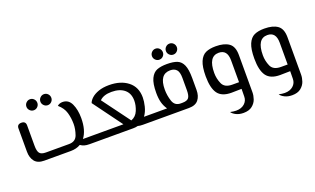

<svg xmlns="http://www.w3.org/2000/svg" viewBox="-90 -1158 3097 1885"><g transform="rotate(-20 1459.0 -215.5)"><path d="M799 -70V0H669Q636 0 614.5 -6.5Q593 -13 575 -26Q531 0 472 0H195Q127 0 96 -39Q65 -78 65 -141V-384Q65 -427 110 -427Q155 -427 155 -383V-170Q155 -114 172.5 -92Q190 -70 238 -70H479Q548 -70 568.5 -128.5Q589 -187 589 -240Q589 -303 572.5 -359.5Q556 -416 504 -460Q526 -480 559 -480Q622 -480 650.5 -418Q679 -356 679 -270Q679 -142 624 -70ZM211 -557Q211 -581 228 -598Q245 -615 268 -615Q292 -615 308.5 -598Q325 -581 325 -557Q325 -534 308.5 -517Q292 -500 268 -500Q245 -500 228 -517Q211 -534 211 -557ZM357 -557Q357 -581 374 -598Q391 -615 414 -615Q438 -615 454.5 -598Q471 -581 471 -557Q471 -534 454.5 -517Q438 -500 414 -500Q391 -500 374 -517Q357 -534 357 -557Z M1370 -70V0H1226Q1194 0 1173 -6Q1151 0 1125 0H799V-70H1047L825 -372Q833 -397 860.5 -422Q888 -447 934.5 -463.5Q981 -480 1044 -480Q1165 -480 1240.5 -421Q1316 -362 1316 -253Q1316 -213 1303.5 -161.5Q1291 -110 1262 -70ZM920 -367 1133 -79Q1184 -98 1205.5 -150.5Q1227 -203 1227 -252Q1227 -328 1178.5 -368.5Q1130 -409 1045 -409Q961 -409 920 -367Z M1837 -266V-141Q1837 -78 1806 -39Q1775 0 1707 0H1370V-70H1503Q1477 -108 1466 -150Q1455 -192 1455 -249Q1455 -347 1479.5 -397.5Q1504 -448 1545 -464Q1586 -480 1649 -480Q1718 -480 1757.5 -463.5Q1797 -447 1817 -401Q1837 -355 1837 -266ZM1747 -300Q1747 -362 1724 -386.5Q1701 -411 1659 -411Q1545 -411 1545 -251Q1545 -189 1564.5 -129.5Q1584 -70 1646 -70H1664Q1712 -70 1729.5 -92Q1747 -114 1747 -170ZM1539 -602Q1539 -626 1556 -643Q1573 -660 1596 -660Q1620 -660 1636.5 -643Q1653 -626 1653 -602Q1653 -579 1636.5 -562Q1620 -545 1596 -545Q1573 -545 1556 -562Q1539 -579 1539 -602ZM1685 -602Q1685 -626 1702 -643Q1719 -660 1742 -660Q1766 -660 1782.5 -643Q1799 -626 1799 -602Q1799 -579 1782.5 -562Q1766 -545 1742 -545Q1719 -545 1702 -562Q1685 -579 1685 -602Z M2345 -322V68Q2345 102 2332.5 138.5Q2320 175 2286.5 202Q2253 229 2195 229Q2151 229 2118 212.5Q2085 196 2072 175Q2107 183 2134 183Q2189 183 2222 153.5Q2255 124 2255 79L2256 0L2150 2Q2050 2 2008.5 -55.5Q1967 -113 1967 -236Q1967 -335 1990 -388.5Q2013 -442 2054 -461Q2095 -480 2159 -480Q2247 -480 2296 -445.5Q2345 -411 2345 -322ZM2185 -70H2255V-298Q2255 -410 2165 -410Q2057 -410 2057 -238Q2057 -179 2081 -124.5Q2105 -70 2185 -70Z M2853 -322V68Q2853 102 2840.5 138.5Q2828 175 2794.5 202Q2761 229 2703 229Q2659 229 2626 212.5Q2593 196 2580 175Q2615 183 2642 183Q2697 183 2730 153.5Q2763 124 2763 79L2764 0L2658 2Q2558 2 2516.5 -55.5Q2475 -113 2475 -236Q2475 -335 2498 -388.5Q2521 -442 2562 -461Q2603 -480 2667 -480Q2755 -480 2804 -445.5Q2853 -411 2853 -322ZM2693 -70H2763V-298Q2763 -410 2673 -410Q2565 -410 2565 -238Q2565 -179 2589 -124.5Q2613 -70 2693 -70Z"/></g></svg>

Font: El Messiri
Style: Regular
Weight: 400
Designer: Mohamed Gaber
Foundry: Kief Type Foundry
Version: Version 2.006